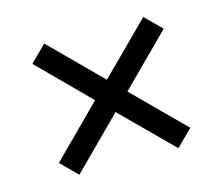

<svg xmlns="http://www.w3.org/2000/svg" viewBox="-74 -618 753 650"><g transform="rotate(-15 303.0 -293.0)"><path d="M72.8 -120.1 246.1 -293.5 72.8 -467.3 129.4 -523.4 302.7 -350.1 476.6 -523.4 533.2 -467.3 359.4 -293.5 533.2 -120.1 476.6 -63.5 302.7 -236.8 129.4 -63.5Z"/></g></svg>

Font: XB Kayhan
Style: Bold
Weight: 700
Designer: Behnam
Foundry: Irmug
Version: Version 7.300 2009